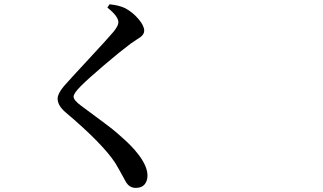

<svg xmlns="http://www.w3.org/2000/svg" viewBox="-20 -829 1540 916"><path d="M544.9 -722.7Q544.9 -751 492.2 -793L502.9 -808.6Q548.8 -803.7 577.1 -790Q613.3 -770.5 640.6 -738.3Q668 -706.1 668 -682.6Q668 -672.9 662.6 -665Q657.2 -657.2 650.9 -652.8Q644.5 -648.4 628.9 -638.2Q613.3 -627.9 602.5 -620.1Q552.7 -583 476.6 -518.1Q400.4 -453.1 367.2 -419.9Q331.1 -383.8 331.1 -368.2Q331.1 -350.6 366.2 -325.2Q377.9 -316.4 436 -273.4Q494.1 -230.5 515.6 -213.4Q537.1 -196.3 574.2 -162.6Q611.3 -128.9 635.7 -97.7Q683.6 -38.1 683.6 8.8Q683.6 34.2 669.9 50.8Q656.2 67.4 627.9 67.4Q595.7 67.4 579.1 36.1Q539.1 -37.1 530.3 -50.8Q470.7 -142.6 293 -293Q254.9 -325.2 254.9 -358.4Q254.9 -381.8 284.2 -417Q308.6 -445.3 404.8 -548.8Q501 -652.3 523.4 -679.7Q544.9 -707 544.9 -722.7Z"/></svg>

Font: Bpmf Zihi Serif SemiBold
Style: SemiBold
Weight: 600
Foundry: But Ko
Version: Version 1.320